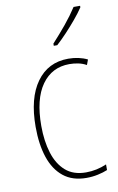

<svg xmlns="http://www.w3.org/2000/svg" viewBox="-88 -813 536 871"><g transform="rotate(-10 180.5 -377.0)"><path d="M239 10Q174 10 132.5 -23.5Q91 -57 71 -117Q51 -177 51 -258Q51 -390 104 -463.5Q157 -537 250 -537Q299 -537 338 -518L329 -494Q311 -504 291 -508Q271 -512 251 -512Q170 -512 123.5 -446.5Q77 -381 77 -258Q77 -188 94 -133Q111 -78 147 -46.5Q183 -15 241 -15Q290 -15 336 -35V-9Q317 -1 291.5 4.5Q266 10 239 10ZM345 -757Q329 -733 306 -705.5Q283 -678 258.5 -652Q234 -626 212 -606H196V-616Q230 -653 260.5 -690Q291 -727 315 -764H345Z"/></g></svg>

Font: Noto Sans Georgian Condensed Thin
Style: Regular
Weight: 100
Width: 3
Designer: Monotype Design Team, Akaki Razmadze
Foundry: Google LLC
Version: Version 2.005; ttfautohint (v1.8.4.7-5d5b)